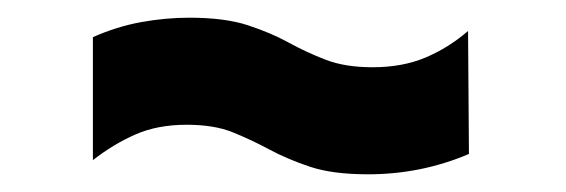

<svg xmlns="http://www.w3.org/2000/svg" viewBox="-20 -381 640 217"><path d="M396 -184Q356 -184 330.5 -192.5Q305 -201 284.5 -212Q264 -223 243 -231.5Q222 -240 191 -240Q158 -240 133 -229Q108 -218 85 -200V-339Q112 -351 139.5 -356Q167 -361 194 -361Q234 -361 260 -352.5Q286 -344 306 -333Q326 -322 348 -313.5Q370 -305 401 -305Q435 -305 461 -316Q487 -327 509 -346L510 -207Q456 -184 396 -184Z"/></svg>

Font: Finlandica
Style: Italic
Weight: 400
Italic angle: -8°
Designer: Niklas Ekholm, Juho Hiilivirta, Jaakko Suomalainen
Foundry: Helsinki Type Studio
Version: Version 1.064